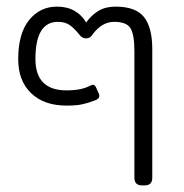

<svg xmlns="http://www.w3.org/2000/svg" viewBox="-20 -560 555 580"><path d="M386 -23V-406Q386 -456 374 -475Q362 -494 325 -494Q287 -494 259 -455Q252 -444 240 -444Q228 -444 220 -455Q205 -474 191 -484Q177 -494 155 -494Q87 -494 87 -382Q87 -287 181 -287Q226 -287 252 -301Q258 -304 261 -304Q267 -304 271 -294L279 -276Q280 -274 280 -270Q280 -261 265 -256Q244 -248 226.5 -244.5Q209 -241 181 -241Q113 -241 74 -278.5Q35 -316 35 -381Q35 -459 68 -499.5Q101 -540 152 -540Q183 -540 205.5 -527Q228 -514 240 -492Q257 -515 278 -527.5Q299 -540 329 -540Q390 -540 415 -508.5Q440 -477 440 -412V-23Q440 0 417 0H409Q386 0 386 -23Z"/></svg>

Font: Mitr ExtraLight
Style: Regular
Weight: 250
Designer: Thanarat Vachiruckul
Foundry: Cadson Demak Co.,Ltd.
Version: Version 1.000